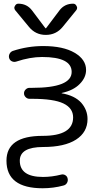

<svg xmlns="http://www.w3.org/2000/svg" viewBox="-20 -799 532 1027"><path d="M208 -72.3Q371.1 -72.3 371.1 -170.9Q371.1 -220.7 319.3 -245.6Q267.6 -270.5 151.4 -270.5H137.7Q126 -270.5 117.2 -279.3Q108.4 -288.1 108.4 -299.8Q108.4 -311.5 117.2 -320.3Q126 -329.1 137.7 -329.1H151.4Q363.3 -329.1 363.3 -414.1Q363.3 -494.1 205.1 -494.1Q140.6 -494.1 67.4 -469.7Q55.7 -465.8 44.4 -470.7Q33.2 -475.6 29.3 -487.3Q25.4 -499 30.8 -510.3Q36.1 -521.5 47.9 -526.4Q127.9 -552.7 210.9 -552.7Q318.4 -552.7 379.4 -516.6Q440.4 -480.5 440.4 -424.8Q440.4 -383.8 406.2 -349.6Q373 -315.4 310.5 -301.8Q309.6 -301.8 309.6 -300.8Q309.6 -299.8 310.5 -299.8Q378.9 -288.1 414.1 -250Q448.2 -210.9 448.2 -162.1Q448.2 -91.8 386.7 -52.2Q325.2 -12.7 210.9 -12.7Q85.9 -12.7 85.9 60.5Q85.9 147.5 210 147.5Q257.8 147.5 307.6 134.8Q319.3 131.8 329.6 138.2Q339.8 144.5 341.8 156.2Q344.7 168 338.4 179.2Q332 190.4 319.3 193.4Q265.6 208 208 208Q14.6 208 14.6 60.5Q14.6 -72.3 208 -72.3ZM226.6 -648.4 297.9 -743.2Q325.2 -779.3 371.1 -779.3Q383.8 -779.3 389.6 -766.6Q392.6 -761.7 392.6 -756.8Q392.6 -750 387.7 -744.1L315.4 -655.3Q280.3 -612.3 225.1 -612.3Q169.9 -612.3 134.8 -655.3L61.5 -744.1Q56.6 -750 56.6 -757.8Q56.6 -761.7 59.6 -766.6Q65.4 -779.3 78.1 -779.3Q124 -779.3 151.4 -743.2L222.7 -648.4Q223.6 -647.5 224.6 -647.5Q225.6 -647.5 226.6 -648.4Z"/></svg>

Font: Gen Jyuu Gothic Normal
Style: Regular
Weight: 300
Designer: [Source Han Sans]
Ryoko NISHIZUKA  (kana & ideographs); Paul D. Hunt (Latin, Greek & Cyrillic); Wenlong ZHANG  (bopomofo
Version: Version 1.002.20150607